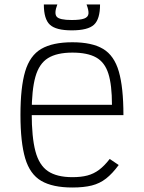

<svg xmlns="http://www.w3.org/2000/svg" viewBox="-20 -820 640 854"><path d="M302 14Q214 14 163.5 -15.5Q113 -45 92 -116Q71 -187 71 -309Q71 -432 92 -502.5Q113 -573 163.5 -602.5Q214 -632 302 -632Q389 -632 438.5 -602.5Q488 -573 508.5 -502Q529 -431 529 -308H100V-354H478Q478 -442 462 -492.5Q446 -543 407.5 -564.5Q369 -586 302 -586Q233 -586 193.5 -561.5Q154 -537 137.5 -478.5Q121 -420 121 -318Q121 -210 137.5 -147.5Q154 -85 193.5 -58.5Q233 -32 302 -32Q341 -32 369 -39.5Q397 -47 420.5 -64.5Q444 -82 468 -113L508 -86Q480 -48 452 -26Q424 -4 388.5 5Q353 14 302 14ZM299 -685Q229 -685 202 -710Q175 -735 175 -800H235Q220 -761 232 -746Q244 -731 299 -731Q337 -731 354.5 -737.5Q372 -744 373.5 -759Q375 -774 365 -800H425Q425 -735 398 -710Q371 -685 299 -685Z"/></svg>

Font: Victor Mono Thin
Style: Regular
Weight: 100
Monospace: yes
Designer: Rune Bjørnerås
Version: Version 1.561;gftools[0.9.30]